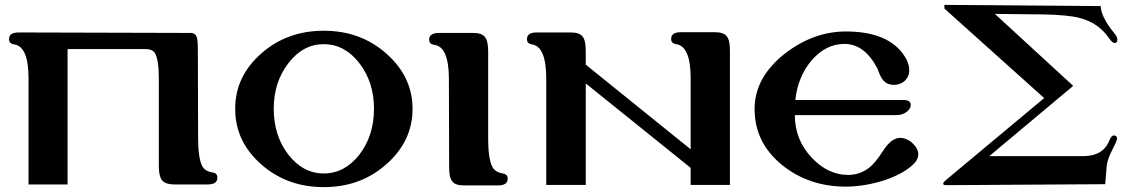

<svg xmlns="http://www.w3.org/2000/svg" viewBox="-20 -756 4623 787"><path d="M851 -49C832 -52 818 -60 810 -73C798 -94 792 -135 792 -194L791 -549C791 -572 790 -587 789 -594C786 -612 777 -621 762 -621L57 -623C30 -623 17 -614 17 -596C17 -583 24 -576 38 -574C77 -569 97 -522 97 -435V0H257V-555H575C594 -555 607 -550 614 -540C625 -523 631 -488 631 -435V-76C631 -46 636 -25 647 -14C656 -5 672 0 695 0H831C858 0 871 -9 871 -28C871 -41 864 -48 851 -49Z M1671 -310C1671 -398 1635 -473 1564 -536C1493 -599 1408 -630 1307 -630C1207 -630 1121 -599 1050 -536C979 -473 944 -398 944 -310C944 -221 979 -146 1050 -83C1121 -20 1207 11 1307 11C1408 11 1493 -20 1564 -83C1635 -146 1671 -221 1671 -310ZM1513 -310C1513 -237 1493 -174 1453 -122C1413 -71 1364 -45 1307 -45C1250 -45 1202 -71 1162 -122C1122 -174 1102 -237 1102 -310C1102 -383 1122 -445 1162 -497C1202 -549 1250 -575 1307 -575C1364 -575 1413 -549 1453 -497C1493 -445 1513 -383 1513 -310Z M2041 -45C2022 -48 2008 -56 2000 -69C1987 -90 1981 -131 1981 -190V-545C1981 -606 1963 -621 1918 -621H1781C1753 -621 1739 -612 1739 -594C1739 -581 1746 -574 1761 -572C1800 -567 1820 -520 1820 -432L1821 -72C1821 -11 1837 4 1884 4H2021C2048 4 2061 -5 2061 -24C2061 -36 2054 -43 2041 -45Z M2972 -548C2972 -609 2955 -624 2908 -624H2771C2744 -624 2731 -615 2731 -596C2731 -584 2738 -577 2751 -575C2791 -570 2811 -523 2811 -435V-144L2381 -491V-547C2381 -608 2364 -623 2317 -623H2180C2153 -623 2140 -614 2140 -595C2140 -583 2147 -576 2160 -574C2199 -569 2219 -522 2219 -435V2H2381V-414L2811 -68V2H2972Z M3730 -89C3739 -100 3744 -111 3744 -123C3744 -142 3733 -160 3711 -177C3697 -186 3683 -191 3670 -191C3646 -191 3622 -173 3599 -137C3578 -104 3559 -81 3542 -68C3517 -49 3489 -39 3456 -39C3401 -39 3351 -63 3307 -110C3261 -159 3238 -217 3238 -284H3654C3669 -284 3682 -288 3693 -295C3706 -304 3713 -314 3713 -326C3713 -339 3704 -346 3685 -346H3240C3247 -411 3270 -466 3308 -510C3347 -554 3391 -576 3441 -576C3496 -576 3541 -543 3576 -476C3587 -449 3595 -418 3628 -410C3633 -409 3639 -408 3644 -408C3679 -408 3707 -432 3707 -469C3707 -491 3697 -515 3677 -541C3632 -598 3555 -627 3447 -627C3359 -627 3276 -597 3198 -537C3115 -472 3073 -396 3073 -309C3073 -218 3110 -142 3184 -81C3259 -20 3348 10 3453 9C3504 8 3555 -1 3608 -18C3663 -37 3704 -61 3730 -89Z M4554 -581C4558 -583 4560 -587 4560 -593C4560 -600 4557 -608 4551 -615C4536 -634 4523 -651 4514 -667C4499 -692 4492 -714 4492 -731L3851 -736V-721L4260 -354L3861 -21C3851 -13 3846 -7 3846 -3C3846 1 3850 3 3859 3L4510 -1C4513 -31 4515 -55 4516 -74C4518 -90 4523 -108 4532 -127L4554 -172C4561 -187 4560 -197 4551 -200C4542 -203 4534 -197 4528 -182C4511 -138 4475 -116 4420 -116H4035L4379 -404L4058 -699L4250 -697C4321 -696 4372 -691 4403 -683C4456 -670 4497 -642 4526 -599C4537 -583 4546 -577 4554 -581Z"/></svg>

Font: GFS Jackson
Style: Regular
Weight: 400
Designer: George Matthiopoulos
Foundry: George Matthiopoulos
Version: Version 1.0